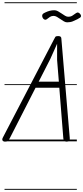

<svg xmlns="http://www.w3.org/2000/svg" viewBox="-45 -1250 736 1698"><path d="M0 2.5Q-9.5 2.5 -16.5 -1.5Q-23.5 -5.5 -24.8 -13.8Q-26 -22 -19.5 -34L431 -899Q439.5 -915.5 444.2 -923.2Q449 -931 468.5 -931Q484.5 -931 490.8 -925.5Q497 -920 497.5 -910L572 -28Q573.5 -13.5 568 -5.5Q562.5 2.5 546 2.5Q526.5 2.5 521.2 -6.8Q516 -16 515 -27L479.5 -474H269.5L43 -30.5Q33 -10.5 26 -4Q19 2.5 0 2.5ZM297 -527.5H475.5L460 -719.5V-863L400 -729ZM0 2.5Q-9.5 2.5 -16.5 -1.5Q-23.5 -5.5 -24.8 -13.8Q-26 -22 -19.5 -34L431 -899Q439.5 -915.5 444.2 -923.2Q449 -931 468.5 -931Q484.5 -931 490.8 -925.5Q497 -920 497.5 -910L572 -28Q573.5 -13.5 568 -5.5Q562.5 2.5 546 2.5Q526.5 2.5 521.2 -6.8Q516 -16 515 -27L479.5 -474H269.5L43 -30.5Q33 -10.5 26 -4Q19 2.5 0 2.5ZM297 -527.5H475.5L460 -719.5V-863L400 -729ZM548.5 -1052.5Q535.5 -1052.5 520.2 -1061Q505 -1069.5 489.2 -1081Q473.5 -1092.5 458.2 -1101Q443 -1109.5 429.5 -1109.5Q410.5 -1109.5 397.2 -1100.8Q384 -1092 368 -1079.5Q361 -1074.5 354 -1075.5Q347 -1076.5 341 -1081.8Q335 -1087 331.5 -1094.8Q328 -1102.5 328 -1110.5Q328 -1119 333.2 -1125.8Q338.5 -1132.5 357 -1140.5Q374.5 -1149 393.8 -1154.2Q413 -1159.5 436.5 -1159.5Q451 -1159.5 467.2 -1150.8Q483.5 -1142 499.5 -1130.8Q515.5 -1119.5 530.2 -1110.8Q545 -1102 557 -1102Q582 -1102 596 -1112.2Q610 -1122.5 629 -1135Q639.5 -1142 649.2 -1137.8Q659 -1133.5 665.2 -1124.8Q671.5 -1116 671.5 -1109Q671.5 -1100 664 -1094.5Q656.5 -1089 638.5 -1079.5Q620 -1070.5 599 -1061.5Q578 -1052.5 548.5 -1052.5ZM-5 420.5H634.5V428.5H-5ZM-5 -16H634.5V0H-5ZM-5 -505.5H634.5V-497.5H-5ZM-5 -1230H634.5V-1222H-5Z"/></svg>

Font: Edu VIC WA NT Pre Guide
Style: Regular
Weight: 400
Designer: Tina and Corey Anderson, Eben Sorkin, Mirko Velimirovic
Foundry: Google for Education
Version: Version 1.000